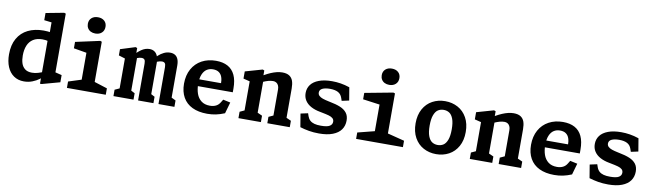

<svg xmlns="http://www.w3.org/2000/svg" viewBox="-42 -1406 6903 2027"><g transform="rotate(10 3410.0 -392.5)"><path d="M403.6 -496.3 411.5 -509.1V-678.3L433.6 -650.3L331.6 -662.4V-739.3L525.4 -776L543.3 -770V-117.9L521.7 -145.9L612.8 -123.4V-46.5L421.9 6H403.6ZM502.3 -529.2V-420.3L487.5 -426.5Q446.5 -442.5 415.2 -451.2Q383.8 -459.8 348.8 -459.8Q289.4 -459.8 250.1 -434.7Q210.8 -409.5 191.8 -363.9Q172.9 -318.3 172.9 -255.7Q172.9 -210.2 184.1 -174.5Q195.2 -138.8 223.1 -116.3Q251 -93.9 298.6 -93.9Q331.1 -93.9 362.8 -103.2Q394.4 -112.4 432.5 -128.6Q436.9 -130.5 441.3 -132.4L449.7 -93.8Q425.2 -67.7 394.2 -44.6Q363.3 -21.5 321.3 -5Q279.2 11.5 230.6 11.5Q167.8 11.5 121.8 -20.3Q75.8 -52.2 51.7 -109.8Q27.6 -167.3 27.6 -243.8Q27.6 -344.2 67.1 -413.8Q106.7 -483.3 178 -518.5Q249.4 -553.7 344.2 -553.7Q388.5 -553.7 428 -546.6Q467.5 -539.5 502.3 -529.2Z M691.4 -68.5 862.2 -123 829.7 -66.8V-435L861.7 -395.5L691.4 -424.5V-493L951.7 -549.9L969.2 -543.9V-66.8L937 -123L1107.8 -68.5V0H691.4ZM791.3 -705.1Q791.3 -744.8 817.3 -768.2Q843.3 -791.6 886 -791.6Q928.7 -791.6 954.7 -768.2Q980.7 -744.8 980.7 -705.1Q980.7 -665 954.7 -641.2Q928.7 -617.3 886 -617.3Q858 -617.3 836.6 -628.1Q815.2 -638.8 803.3 -658.8Q791.3 -678.8 791.3 -705.1Z M1412.7 -449Q1391.9 -449 1365.5 -438.6Q1339.1 -428.2 1310.7 -411.1V-451.2Q1350.9 -497.7 1392.4 -526.7Q1433.8 -555.8 1480.4 -555.8Q1510.8 -555.8 1532.9 -541.3Q1555.1 -526.8 1567.3 -497.2Q1579.5 -467.7 1579.5 -423.2V-50.8L1546.9 -106.6L1618.8 -68.5V0H1454.2V-396.1Q1454.2 -426 1444.3 -437.5Q1434.5 -449 1412.7 -449ZM1631.4 -449Q1611 -449 1584.8 -438.8Q1558.5 -428.6 1529.8 -411.1L1529.6 -451.1Q1554.2 -480.3 1578.5 -502.5Q1602.8 -524.8 1634.2 -540.2Q1665.6 -555.8 1701.2 -555.8Q1730.2 -555.8 1751.8 -543.8Q1773.3 -531.8 1785.5 -504.8Q1797.8 -477.7 1797.8 -434V-50.8L1765.1 -106.6L1843.7 -68.5V0H1672.8V-396.1Q1672.8 -426 1662.8 -437.5Q1652.8 -449 1631.4 -449ZM1190.1 -68.5 1273.5 -106.6 1240.3 -50.4V-450.4L1273.2 -401.8L1172 -433V-499.9L1330.9 -549.9L1348.8 -543.2V-474.2L1365.2 -467.2V-50.8L1332.7 -106.6L1405.2 -68.5V0H1190.1Z M1900.8 -259.2Q1900.8 -349.7 1937.9 -416.6Q1975 -483.6 2041.3 -519.5Q2107.7 -555.3 2193.1 -555.3Q2267.7 -555.3 2319.2 -527.4Q2370.8 -499.5 2397.3 -442.8Q2423.9 -386 2423.9 -300.3V-258.5H2037.1V-331.6H2303.5L2285.8 -304.7V-322.4Q2285.8 -365.9 2275.2 -396.5Q2264.6 -427.2 2240.5 -444.1Q2216.5 -461.1 2177.3 -461.1Q2139.8 -461.1 2111 -442.7Q2082.2 -424.3 2065.5 -384.6Q2048.8 -344.9 2048.8 -284.2Q2048.8 -224.8 2064.9 -178.6Q2081 -132.4 2116.9 -104.6Q2152.8 -76.8 2209.8 -76.8Q2247.2 -76.8 2275 -90.8Q2302.9 -104.8 2320.4 -135.5L2337.9 -164.2L2416.4 -147.3L2382 -26.5Q2334.6 -6.7 2289.8 2.7Q2245.1 12 2195.9 12Q2102.2 12 2035.9 -19.9Q1969.6 -51.8 1935.2 -112.8Q1900.8 -173.8 1900.8 -259.2Z M2839.6 -68.5 2922.2 -106.6 2889.1 -50.4V-370.8Q2889.1 -396.8 2880.2 -414.5Q2871.4 -432.2 2856.7 -440.6Q2841.9 -449.1 2824.1 -449.1Q2798.8 -449.1 2772.9 -442Q2747 -434.9 2714.2 -420.5Q2705.8 -417.2 2700.9 -415Q2696 -412.8 2687.6 -409.3V-477.8Q2697 -483.5 2701.7 -486.1Q2706.4 -488.7 2715.8 -494.2Q2750.7 -514 2782.2 -527.4Q2813.8 -540.8 2844.3 -548.3Q2874.8 -555.8 2903.6 -555.8Q2951 -555.8 2978.7 -537.9Q3006.3 -520 3017.9 -487.2Q3029.4 -454.5 3029.4 -405.2V-50.8L2996.8 -106.6L3080.3 -68.5V0H2839.6ZM2530.1 -68.5 2612.8 -106.6 2579.6 -50.4V-434.6L2612 -395.1L2510.1 -420.5V-497.4L2693.5 -549.9L2711.4 -543.2V-441.9L2719.9 -434.9V-50.8L2687.3 -106.6L2770.8 -68.5V0H2530.1Z M3190.5 -19.5 3166.9 -161.6 3245.4 -178.5 3255.4 -148.8Q3265 -121.2 3283.5 -104.4Q3301.9 -87.6 3330.8 -79.8Q3359.7 -72.1 3400.9 -72.4Q3466.9 -72.3 3494.2 -89.2Q3521.6 -106 3521.6 -135.5Q3521.6 -158.8 3506.6 -172.2Q3491.7 -185.8 3464.2 -193.7Q3436.8 -201.6 3381.6 -212.2L3364.7 -215.5Q3308.8 -225.9 3268.1 -248.2Q3227.3 -270.5 3204.8 -304.9Q3182.3 -339.3 3182.3 -385.2Q3182.3 -436 3211 -474.5Q3239.8 -512.9 3296.9 -534.3Q3354.1 -555.8 3437.2 -555.8Q3483.4 -555.8 3529.6 -548.4Q3575.8 -541.1 3626.1 -524.1L3649.2 -385.9L3571.5 -369L3561 -399.5Q3547.6 -438.7 3515.1 -455.6Q3482.6 -472.6 3429.1 -472.7Q3377.6 -472.4 3348 -458.2Q3318.3 -444 3318.3 -414Q3318.3 -393.4 3332.5 -379.6Q3346.7 -365.8 3372 -356.9Q3397.2 -348 3438.3 -339.5L3449.2 -337.3Q3519.5 -324 3564.3 -305.3Q3609.2 -286.7 3634.1 -254.8Q3659.1 -222.9 3659.1 -172.1Q3659.1 -116.3 3629.8 -75.1Q3600.5 -33.9 3541.3 -11Q3482.1 11.9 3394.8 11.9Q3337.2 11.9 3286.5 3.2Q3235.8 -5.6 3190.5 -19.5Z M3791.4 -68.5 4004.9 -122.8 3972.3 -66.7V-435L4004.3 -395.5L3791.8 -424.5V-493L4094.3 -549.9L4112.2 -543.9V-66.7L4079.7 -122.8L4293.2 -68.5V0H3791.4ZM3941 -710.1Q3941 -749.8 3967 -773.2Q3993 -796.6 4035.7 -796.6Q4078.3 -796.6 4104.3 -773.2Q4130.3 -749.8 4130.3 -710.1Q4130.3 -670 4104.3 -646.2Q4078.3 -622.3 4035.7 -622.3Q4007.7 -622.3 3986.3 -633.1Q3964.9 -643.8 3953 -663.8Q3941 -683.8 3941 -710.1Z M4381.2 -272.1Q4381.2 -361.4 4416.9 -425.5Q4452.6 -489.7 4513.8 -522.7Q4575.1 -555.8 4650 -555.8Q4724.9 -555.8 4786.2 -522.7Q4847.4 -489.7 4883.1 -425.5Q4918.8 -361.4 4918.8 -272.1Q4918.8 -182.3 4883.1 -118.2Q4847.4 -54.1 4786.2 -21Q4724.9 12 4650 12Q4575.1 12 4513.8 -21Q4452.6 -54.1 4416.9 -118.2Q4381.2 -182.3 4381.2 -272.1ZM4768.4 -274.2Q4768.4 -344.6 4752.6 -386.4Q4736.8 -428.2 4710.6 -445.3Q4684.4 -462.3 4650 -462.3Q4615.6 -462.3 4589.4 -445.3Q4563.2 -428.2 4547.4 -386.4Q4531.6 -344.6 4531.6 -274.2Q4531.6 -203.3 4547.4 -161.7Q4563.2 -120.1 4589.4 -103Q4615.6 -86 4650 -86Q4684.4 -86 4710.6 -103Q4736.8 -120.1 4752.6 -161.7Q4768.4 -203.3 4768.4 -274.2Z M5319.6 -68.5 5402.2 -106.6 5369.1 -50.4V-370.8Q5369.1 -396.8 5360.2 -414.5Q5351.4 -432.2 5336.7 -440.6Q5321.9 -449.1 5304.1 -449.1Q5278.8 -449.1 5252.9 -442Q5227 -434.9 5194.2 -420.5Q5185.8 -417.2 5180.9 -415Q5176 -412.8 5167.6 -409.3V-477.8Q5177 -483.5 5181.7 -486.1Q5186.4 -488.7 5195.8 -494.2Q5230.7 -514 5262.2 -527.4Q5293.8 -540.8 5324.3 -548.3Q5354.8 -555.8 5383.6 -555.8Q5431 -555.8 5458.7 -537.9Q5486.3 -520 5497.9 -487.2Q5509.4 -454.5 5509.4 -405.2V-50.8L5476.8 -106.6L5560.3 -68.5V0H5319.6ZM5010.1 -68.5 5092.8 -106.6 5059.6 -50.4V-434.6L5092 -395.1L4990.1 -420.5V-497.4L5173.5 -549.9L5191.4 -543.2V-441.9L5199.9 -434.9V-50.8L5167.3 -106.6L5250.8 -68.5V0H5010.1Z M5620.8 -259.2Q5620.8 -349.7 5657.9 -416.6Q5695 -483.6 5761.3 -519.5Q5827.7 -555.3 5913.1 -555.3Q5987.7 -555.3 6039.2 -527.4Q6090.8 -499.5 6117.3 -442.8Q6143.9 -386 6143.9 -300.3V-258.5H5757.1V-331.6H6023.5L6005.8 -304.7V-322.4Q6005.8 -365.9 5995.2 -396.5Q5984.6 -427.2 5960.5 -444.1Q5936.5 -461.1 5897.3 -461.1Q5859.8 -461.1 5831 -442.7Q5802.2 -424.3 5785.5 -384.6Q5768.8 -344.9 5768.8 -284.2Q5768.8 -224.8 5784.9 -178.6Q5801 -132.4 5836.9 -104.6Q5872.8 -76.8 5929.8 -76.8Q5967.2 -76.8 5995 -90.8Q6022.9 -104.8 6040.4 -135.5L6057.9 -164.2L6136.4 -147.3L6102 -26.5Q6054.6 -6.7 6009.8 2.7Q5965.1 12 5915.9 12Q5822.2 12 5755.9 -19.9Q5689.6 -51.8 5655.2 -112.8Q5620.8 -173.8 5620.8 -259.2Z M6290.5 -19.5 6266.9 -161.6 6345.4 -178.5 6355.4 -148.8Q6365 -121.2 6383.5 -104.4Q6401.9 -87.6 6430.8 -79.8Q6459.7 -72.1 6500.9 -72.4Q6566.9 -72.3 6594.2 -89.2Q6621.6 -106 6621.6 -135.5Q6621.6 -158.8 6606.6 -172.2Q6591.7 -185.8 6564.2 -193.7Q6536.8 -201.6 6481.6 -212.2L6464.7 -215.5Q6408.8 -225.9 6368.1 -248.2Q6327.3 -270.5 6304.8 -304.9Q6282.3 -339.3 6282.3 -385.2Q6282.3 -436 6311 -474.5Q6339.8 -512.9 6396.9 -534.3Q6454.1 -555.8 6537.2 -555.8Q6583.4 -555.8 6629.6 -548.4Q6675.8 -541.1 6726.1 -524.1L6749.2 -385.9L6671.5 -369L6661 -399.5Q6647.6 -438.7 6615.1 -455.6Q6582.6 -472.6 6529.1 -472.7Q6477.6 -472.4 6448 -458.2Q6418.3 -444 6418.3 -414Q6418.3 -393.4 6432.5 -379.6Q6446.7 -365.8 6472 -356.9Q6497.2 -348 6538.3 -339.5L6549.2 -337.3Q6619.5 -324 6664.3 -305.3Q6709.2 -286.7 6734.1 -254.8Q6759.1 -222.9 6759.1 -172.1Q6759.1 -116.3 6729.8 -75.1Q6700.5 -33.9 6641.3 -11Q6582.1 11.9 6494.8 11.9Q6437.2 11.9 6386.5 3.2Q6335.8 -5.6 6290.5 -19.5Z"/></g></svg>

Font: Monaspace Xenon Var
Style: Regular
Weight: 400
Designer: Riley Cran and the Lettermatic Team
Version: Version 1.000 (Monaspace Xenon Var)